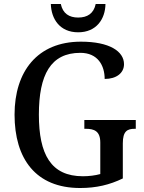

<svg xmlns="http://www.w3.org/2000/svg" viewBox="-20 -933 724 963"><path d="M372 -771C464 -771 508 -838 509 -913H460C450 -865 418 -845 372 -845C327 -845 295 -865 285 -913H235C237 -838 280 -771 372 -771ZM382 10C463 10 530 -6 596 -38V-214C596 -276 619 -287 656 -287H661V-331H403V-287H410C452 -287 483 -276 483 -218V-60C458 -53 426 -49 396 -49C235 -49 175 -159 175 -358C175 -558 234 -668 383 -668C471 -668 505 -604 505 -537C564 -537 602 -567 602 -611C602 -675 530 -724 386 -724C167 -724 53 -574 53 -358C53 -137 159 10 382 10Z"/></svg>

Font: Noto Serif Bengali SemiCondensed
Style: Regular
Weight: 400
Width: 4
Designer: Juan Bruce, Universal Thirst, Indian Type Foundry and the Monotype Design Team.
Foundry: Monotype Imaging Inc.
Version: Version 2.003